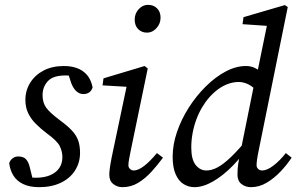

<svg xmlns="http://www.w3.org/2000/svg" viewBox="-20 -761 1229 794"><path d="M142 13Q103 13 76.5 0.5Q50 -12 36 -34Q22 -56 18 -86Q22 -99 32.5 -106.5Q43 -114 55 -114Q77 -114 87.5 -102.5Q98 -91 103 -70L120 -1L81 -35Q97 -30 106 -28Q115 -26 128 -26Q163 -26 187.5 -36.5Q212 -47 225 -66Q238 -85 238 -111Q238 -135 227 -157Q216 -179 173 -210Q148 -229 128 -249Q108 -269 96.5 -293Q85 -317 85 -348Q85 -387 105 -419Q125 -451 160.5 -469.5Q196 -488 244 -488Q274 -488 298 -479.5Q322 -471 339 -452Q356 -433 363 -400Q359 -386 349 -379Q339 -372 325 -372Q308 -372 295 -384.5Q282 -397 274 -419L256 -475L287 -444Q280 -446 271.5 -447.5Q263 -449 251 -449Q199 -449 177.5 -425Q156 -401 156 -367Q156 -336 171.5 -315Q187 -294 230 -262Q260 -240 278 -220.5Q296 -201 303.5 -179.5Q311 -158 311 -129Q311 -88 290 -55.5Q269 -23 231 -5Q193 13 142 13Z M432 -38Q432 -49 434 -64.5Q436 -80 442 -111L506 -415L523 -401L404 -408L408 -437L578 -488L591 -478L520 -135Q516 -116 513.5 -101Q511 -86 511 -78Q511 -68 518 -62Q525 -56 533 -56Q551 -56 575 -74Q599 -92 629 -128L654 -109Q632 -79 606.5 -51Q581 -23 551.5 -5Q522 13 486 13Q465 13 448.5 0Q432 -13 432 -38ZM588 -626Q566 -626 551.5 -640.5Q537 -655 537 -680Q537 -705 553.5 -723Q570 -741 592 -741Q615 -741 629.5 -726.5Q644 -712 644 -688Q644 -663 627 -644.5Q610 -626 588 -626Z M784 13Q760 13 739.5 0.5Q719 -12 706.5 -40Q694 -68 694 -113Q694 -163 712 -215.5Q730 -268 761 -316.5Q792 -365 831.5 -404Q871 -443 913.5 -465.5Q956 -488 997 -488Q1015 -488 1029.5 -482Q1044 -476 1058.5 -463.5Q1073 -451 1089 -430L1047 -378Q1028 -402 1007.5 -412Q987 -422 967 -422Q946 -422 924.5 -414.5Q903 -407 883.5 -393Q864 -379 847 -360Q830 -341 816 -317.5Q802 -294 792 -267Q782 -240 776.5 -210.5Q771 -181 771 -151Q771 -102 789 -79Q807 -56 834 -56Q855 -56 879 -68.5Q903 -81 934.5 -111Q966 -141 1008 -192L1027 -170H1017Q984 -118 943.5 -76.5Q903 -35 861.5 -11Q820 13 784 13ZM1018 13Q995 13 978.5 0Q962 -13 962 -39Q962 -50 963 -65Q964 -80 970 -111L972 -121L1033 -423L1043 -456L1088 -676L1100 -653L983 -661L987 -690L1158 -740L1170 -732L1049 -135Q1045 -116 1043 -101Q1041 -86 1041 -78Q1041 -68 1048 -62Q1055 -56 1064 -56Q1084 -56 1110.5 -76Q1137 -96 1162 -128L1186 -109Q1167 -80 1140.5 -52Q1114 -24 1083 -5.5Q1052 13 1018 13Z"/></svg>

Font: Source Serif 4
Style: Italic
Weight: 400
Italic angle: -12°
Designer: Frank Grießhammer
Foundry: Adobe Systems Incorporated
Version: Version 4.004;hotconv 1.0.116;makeotfexe 2.5.65601